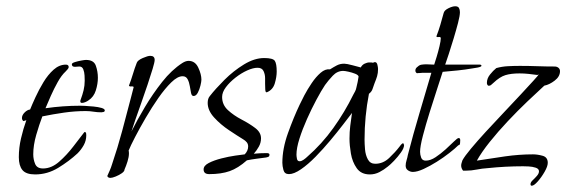

<svg xmlns="http://www.w3.org/2000/svg" viewBox="-20 -549 1805 612"><path d="M241 -221Q236 -221 236 -226Q236 -229 237 -231Q243 -247 246.5 -261.5Q250 -276 250 -292Q250 -298 249.5 -308.5Q249 -319 245.5 -328Q242 -337 233 -337Q229 -337 226 -336.5Q223 -336 219 -336Q209 -336 209 -344Q209 -348 218.5 -351Q228 -354 239 -356Q250 -358 254 -358Q279 -358 285.5 -339.5Q292 -321 292 -301Q292 -282 285.5 -261Q279 -240 262 -229Q258 -226 252 -223.5Q246 -221 241 -221ZM92 7Q63 7 51.5 -7Q40 -21 40 -48Q40 -78 47 -108Q54 -138 64 -166L55 -163Q50 -166 50 -173Q50 -182 58.5 -190.5Q67 -199 76 -200Q82 -215 93 -239Q104 -263 118.5 -287Q133 -311 151 -327Q169 -343 190 -343Q199 -343 199 -335Q199 -332 195 -327.5Q191 -323 189 -321Q176 -309 164 -287.5Q152 -266 142 -243.5Q132 -221 125 -204Q153 -208 180.5 -210Q208 -212 236 -212Q239 -212 251 -211.5Q263 -211 278 -209.5Q293 -208 303.5 -205Q314 -202 314 -197Q314 -193 309.5 -192Q305 -191 303 -191Q290 -191 278 -193Q266 -195 253 -195Q219 -195 184 -190Q149 -185 115 -178Q105 -152 95.5 -119Q86 -86 86 -57Q86 -41 92 -26.5Q98 -12 117 -12Q144 -12 168.5 -33.5Q193 -55 214 -82.5Q235 -110 249 -128H250Q254 -128 254.5 -124Q255 -120 255 -118Q255 -101 247 -86.5Q239 -72 227 -60Q200 -35 165.5 -14Q131 7 92 7Z M332 18Q324 18 322 12Q326 3 330 -6Q334 -15 337 -25Q355 -78 369.5 -132Q384 -186 398 -240L406 -271Q406 -274 399 -273.5Q392 -273 391 -276Q398 -294 403.5 -312.5Q409 -331 416 -349Q419 -357 435 -364Q451 -371 459 -371Q473 -371 473 -358Q473 -351 466.5 -329.5Q460 -308 450.5 -279.5Q441 -251 430.5 -221.5Q420 -192 411.5 -167.5Q403 -143 399 -130Q417 -166 442 -208Q467 -250 497 -288Q527 -326 561 -348Q572 -355 581 -355Q602 -355 612 -333.5Q622 -312 622 -295Q622 -289 619 -276.5Q616 -264 610.5 -253.5Q605 -243 597 -243Q591 -243 589 -252.5Q587 -262 585 -274.5Q583 -287 578 -296.5Q573 -306 562 -306Q546 -306 526 -286.5Q506 -267 485 -237Q464 -207 444.5 -173.5Q425 -140 410.5 -112Q396 -84 390 -69Q391 -66 391 -60Q391 -49 386.5 -34.5Q382 -20 377 -9Q377 -3 368.5 3Q360 9 349 13.5Q338 18 332 18Z M647 6Q629 6 629 -9Q629 -21 645.5 -29.5Q662 -38 685.5 -44Q709 -50 730 -53Q751 -56 760 -57Q765 -62 768 -68.5Q771 -75 771 -82Q771 -90 766.5 -95.5Q762 -101 755 -105Q737 -116 710 -134Q683 -152 662.5 -174.5Q642 -197 642 -221Q642 -235 649 -243Q667 -266 695.5 -294.5Q724 -323 757.5 -343.5Q791 -364 822 -364Q850 -364 856 -355Q862 -346 862 -321Q862 -304 856 -283.5Q850 -263 831 -255H829Q826 -255 825.5 -264.5Q825 -274 825 -282Q825 -288 825 -300Q825 -312 820 -322.5Q815 -333 801 -333Q787 -333 768 -324.5Q749 -316 730.5 -301.5Q712 -287 700 -271Q688 -255 688 -240Q688 -215 706.5 -198Q725 -181 750 -168Q775 -155 793.5 -141Q812 -127 812 -108Q812 -94 805 -81.5Q798 -69 789 -59Q799 -60 809.5 -60.5Q820 -61 830 -61Q839 -61 839 -56Q839 -51 836 -49.5Q833 -48 828 -47Q813 -45 797.5 -43Q782 -41 767 -38Q739 -13 712 -3.5Q685 6 647 6Z M1159 7Q1131 7 1117 -13Q1103 -33 1098.5 -59.5Q1094 -86 1094 -107Q1094 -128 1096.5 -148.5Q1099 -169 1102 -189Q1092 -176 1074 -152.5Q1056 -129 1033 -101.5Q1010 -74 986 -49.5Q962 -25 939.5 -9.5Q917 6 901 6Q887 6 883.5 -7Q880 -20 880 -30Q880 -75 898 -125Q916 -175 935 -215Q940 -226 950 -245Q960 -264 973.5 -284Q987 -304 1002 -317Q1017 -330 1032 -328Q1043 -335 1053.5 -340.5Q1064 -346 1077 -346Q1085 -346 1103.5 -341Q1122 -336 1130 -334Q1134 -342 1142 -346Q1150 -350 1158 -350Q1166 -350 1169 -349Q1173 -351 1175 -351Q1181 -351 1183 -342.5Q1185 -334 1185 -329Q1185 -316 1182 -306Q1179 -296 1174 -284Q1170 -274 1167.5 -265.5Q1165 -257 1156 -250Q1149 -214 1145.5 -177.5Q1142 -141 1142 -104Q1142 -91 1143.5 -73Q1145 -55 1152.5 -41Q1160 -27 1176 -27Q1201 -27 1220.5 -45.5Q1240 -64 1253 -81Q1255 -84 1258 -87.5Q1261 -91 1265 -93L1268 -87Q1268 -77 1258 -63Q1248 -49 1236 -36.5Q1224 -24 1216 -18Q1204 -8 1189.5 -0.5Q1175 7 1159 7ZM935 -35Q941 -35 948 -40Q955 -45 959 -49Q1006 -90 1042.5 -141Q1079 -192 1106 -247Q1109 -252 1112 -258Q1115 -264 1116 -270Q1118 -278 1120 -287.5Q1122 -297 1123 -305Q1122 -310 1112 -314Q1102 -318 1090.5 -320.5Q1079 -323 1074 -323Q1055 -323 1040.5 -307.5Q1026 -292 1016 -278Q1004 -260 988.5 -231Q973 -202 958.5 -169.5Q944 -137 934.5 -107Q925 -77 925 -56Q925 -51 926.5 -43Q928 -35 935 -35Z M1296 -1Q1288 -1 1280.5 -6Q1273 -11 1273 -21Q1273 -29 1276 -38.5Q1279 -48 1280 -55Q1297 -121 1316.5 -186.5Q1336 -252 1355 -317H1327Q1324 -317 1321 -316.5Q1318 -316 1315 -316H1311Q1310 -316 1310 -315.5Q1310 -315 1310 -315Q1304 -318 1304 -324Q1304 -329 1306.5 -332Q1309 -335 1312 -337Q1317 -342 1324.5 -343Q1332 -344 1339 -344Q1345 -344 1351.5 -343.5Q1358 -343 1364 -343Q1367 -352 1372 -368.5Q1377 -385 1381 -402Q1385 -419 1385 -427Q1385 -432 1378.5 -431Q1372 -430 1371 -433Q1378 -451 1383.5 -469.5Q1389 -488 1394 -507Q1396 -516 1409 -522.5Q1422 -529 1431 -529Q1440 -529 1443 -523.5Q1446 -518 1446 -510Q1446 -499 1440 -476Q1434 -453 1426 -426.5Q1418 -400 1410.5 -377Q1403 -354 1399 -343H1511Q1512 -343 1515 -340Q1515 -336 1501.5 -333.5Q1488 -331 1486 -331Q1463 -327 1439 -324.5Q1415 -322 1391 -320Q1385 -301 1373.5 -266Q1362 -231 1349.5 -191Q1337 -151 1328 -116.5Q1319 -82 1319 -65Q1319 -56 1322.5 -46.5Q1326 -37 1337 -37Q1352 -37 1368.5 -48Q1385 -59 1400.5 -73Q1416 -87 1427 -98Q1438 -109 1442 -109Q1447 -109 1447 -102Q1447 -100 1446.5 -93Q1446 -86 1441 -86Q1431 -76 1412.5 -61.5Q1394 -47 1372.5 -33.5Q1351 -20 1330.5 -10.5Q1310 -1 1296 -1Z M1675 43Q1671 43 1671 38Q1671 32 1678 25.5Q1685 19 1691.5 11.5Q1698 4 1698 -3Q1698 -11 1687.5 -14.5Q1677 -18 1664.5 -18.5Q1652 -19 1647 -19Q1591 -19 1534 -13Q1517 -12 1499.5 -8.5Q1482 -5 1465 -5H1456Q1450 -13 1450 -21Q1450 -26 1451.5 -30Q1453 -34 1454 -38Q1461 -51 1481 -75Q1501 -99 1528.5 -129Q1556 -159 1585.5 -190Q1615 -221 1640 -248Q1665 -275 1681 -292.5Q1697 -310 1697 -312L1693 -310Q1679 -312 1664.5 -313.5Q1650 -315 1636 -315Q1609 -315 1591 -309.5Q1573 -304 1553 -285Q1549 -281 1545 -278Q1541 -275 1536 -276Q1532 -279 1532 -285Q1532 -299 1542 -311.5Q1552 -324 1562 -332Q1580 -337 1599 -338Q1618 -339 1637 -339Q1665 -339 1692.5 -338Q1720 -337 1748 -337Q1755 -337 1760 -333Q1765 -329 1765 -322Q1765 -305 1748 -292Q1731 -279 1715 -276Q1692 -255 1661 -225.5Q1630 -196 1598.5 -162.5Q1567 -129 1541 -96.5Q1515 -64 1500 -37Q1544 -44 1589.5 -50.5Q1635 -57 1679 -57Q1693 -57 1709.5 -52.5Q1726 -48 1726 -30Q1726 -19 1716 -1.5Q1706 16 1694 29.5Q1682 43 1675 43Z"/></svg>

Font: Moon Dance
Style: Regular
Weight: 400
Designer: Robert E. Leuschke
Foundry: Robert E. Leuschke
Version: Version 1.010; ttfautohint (v1.8.3)